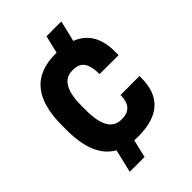

<svg xmlns="http://www.w3.org/2000/svg" viewBox="-259 -949 1117 1117"><g transform="rotate(-45 300.0 -390.0)"><path d="M561 -466H405Q405 -530 384 -561.5Q363 -593 314 -593H307Q200 -593 200 -409V-373Q200 -189 307 -189H314Q405 -189 405 -294H561V-278Q561 -50 307 -50Q285 -50 275 -51L249 60H127L161 -83Q39 -151 39 -371V-409Q39 -570 104.5 -650.5Q170 -731 307 -731H316L342 -840H464L433 -711Q561 -661 561 -496Z"/></g></svg>

Font: Cooper Hewitt
Style: Bold
Weight: 711
Designer: Village Type and Design LLC
Foundry: Cooper Hewitt Smithsonian Design Museum
Version: 1.000